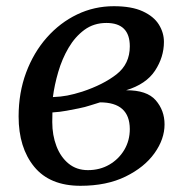

<svg xmlns="http://www.w3.org/2000/svg" viewBox="-20 -589 608 619"><path d="M239.5 10Q140.5 10 90.2 -51.5Q40 -113 40 -213.5Q40 -290 64.2 -355Q88.5 -420 131 -468Q173.5 -516 228.8 -542.5Q284 -569 347 -569Q404.5 -569 440.2 -552.5Q476 -536 492.2 -509.8Q508.5 -483.5 508.5 -454Q508.5 -405 479.8 -361.2Q451 -317.5 386.5 -298Q453.5 -298.5 482 -265.8Q510.5 -233 510.5 -188Q510.5 -140.5 478 -95Q445.5 -49.5 384.8 -19.8Q324 10 239.5 10ZM150.5 -276Q176 -277 197 -281Q218 -285 245 -293.5Q313 -316 355.8 -349.5Q398.5 -383 398.5 -439.5Q398.5 -515 323 -515Q282.5 -515 252.2 -492.8Q222 -470.5 201 -434.8Q180 -399 167.8 -357Q155.5 -315 150.5 -276ZM263.5 -40.5Q302 -40.5 332.5 -58.2Q363 -76 380.8 -106Q398.5 -136 398.5 -173Q398 -259 302.5 -259Q292 -256 273 -249.8Q254 -243.5 233.5 -239.5Q215.5 -236 194.5 -232Q173.5 -228 149 -226.5Q148.5 -209 148.5 -195.5Q148.5 -153 162 -117.8Q175.5 -82.5 201.2 -61.5Q227 -40.5 263.5 -40.5Z"/></svg>

Font: Merriweather
Style: Italic
Weight: 400
Italic angle: -7.8°
Designer: Eben Sorkin
Foundry: Eben Sorkin
Version: Version 2.100